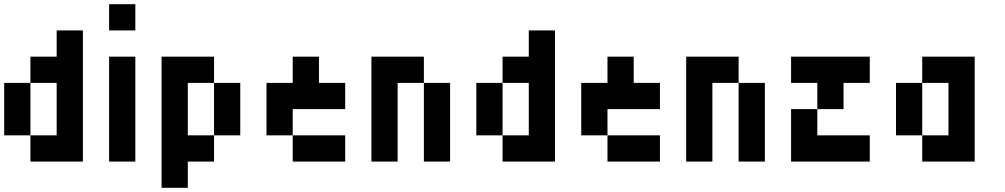

<svg xmlns="http://www.w3.org/2000/svg" viewBox="-20 -770 4790 915"><path d="M125 0V-125H0V-375H125V-125H250V-375H125V-500H250V-625H375V0Z M500 -625V-750H625V-625ZM625 0H500V-500H625Z M1000 -125V0H875V125H750V-500H1000V-375H875V-125ZM1125 -125H1000V-375H1125Z M1375 -125H1250V-375H1375V-500H1500V-375H1625V-250H1375ZM1375 0V-125H1625V0Z M1875 0H1750V-500H2000V-375H1875ZM2125 0H2000V-375H2125Z M2375 0V-125H2250V-375H2375V-125H2500V-375H2375V-500H2500V-625H2625V0Z M2875 -125H2750V-375H2875V-500H3000V-375H3125V-250H2875ZM2875 0V-125H3125V0Z M3375 0H3250V-500H3500V-375H3375ZM3625 0H3500V-375H3625Z M3750 -375V-500H4125V-375H4000V-250H3875V-375ZM4125 -125V0H3750V-250H3875V-125Z M4375 0V-125H4250V-375H4375V-125H4500V-375H4375V-500H4625V0Z"/></svg>

Font: Tiny5
Style: Regular
Weight: 400
Designer: Stefan Schmidt
Foundry: Made with Bits'n'Picas by Kreative Software
Version: Version 1.002; ttfautohint (v1.8.4.7-5d5b)